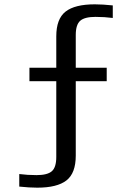

<svg xmlns="http://www.w3.org/2000/svg" viewBox="-20 -679 620 887"><path d="M69 183V125Q107 130 149 130Q199 130 219.5 112Q240 94 240 46V-304H116V-366H240V-511Q240 -592 283 -625.5Q326 -659 418 -659Q454 -659 501 -654V-596Q463 -601 421 -601Q371 -601 350.5 -583Q330 -565 330 -517V-366H473V-304H330V40Q330 121 287 154.5Q244 188 152 188Q116 188 69 183Z"/></svg>

Font: Play
Style: Regular
Weight: 400
Designer: Jonas Hecksher (Cyrillic expansion: Cyreal)
Foundry: Jonas Hecksher, Playtype, e-types AS
Version: Version 2.101; ttfautohint (v1.5.65-e2d9)